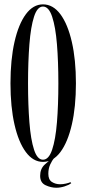

<svg xmlns="http://www.w3.org/2000/svg" viewBox="-20 -731 396 880"><path d="M177 11Q132 11 98.5 -34Q65 -79 46.5 -160Q28 -241 28 -349Q28 -457.5 46.5 -539Q65 -620.5 98.5 -665.8Q132 -711 177 -711Q223 -711 256.8 -665.8Q290.5 -620.5 309.2 -539Q328 -457.5 328 -349Q328 -241 309.2 -160Q290.5 -79 256.8 -34Q223 11 177 11ZM177 1Q203.5 1 219 -45Q234.5 -91 241 -170.2Q247.5 -249.5 247.5 -349Q247.5 -449 241 -528.5Q234.5 -608 219 -654.5Q203.5 -701 177 -701Q151 -701 136 -654.5Q121 -608 114.8 -528.5Q108.5 -449 108.5 -349Q108.5 -249.5 114.8 -170.2Q121 -91 136 -45Q151 1 177 1ZM238 129.5Q214 129.5 189 118Q164 106.5 164 75Q164 43 184.5 23.8Q205 4.5 223 -8L228 -6Q218.5 4.5 210 23.2Q201.5 42 201.5 65.5Q201.5 92.5 218 103Q234.5 113.5 255.5 113.5Q268.5 113.5 281.8 110.5Q295 107.5 303 104L306.5 108.5Q296 117 276.2 123.2Q256.5 129.5 238 129.5Z"/></svg>

Font: Imbue 100pt
Style: Regular
Weight: 400
Designer: Tyler Finck
Foundry: Etcetera Type Company
Version: Version 1.102; ttfautohint (v1.8.3)